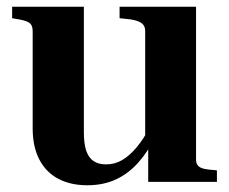

<svg xmlns="http://www.w3.org/2000/svg" viewBox="-20 -540 679 570"><path d="M229 -520V-147Q229 -113 236 -92.5Q243 -72 257.5 -62Q272 -52 295 -52Q321 -52 343 -65Q365 -78 385.5 -102.5Q406 -127 424 -161L444 -139Q421 -92 391.5 -58.5Q362 -25 324.5 -7.5Q287 10 239 10Q190 10 153.5 -9Q117 -28 97 -66Q77 -104 77 -159V-448Q77 -466 66 -473Q55 -480 27 -484L16 -486V-520ZM562 -520V-66Q562 -54 568.5 -47.5Q575 -41 587.5 -38.5Q600 -36 618 -35L624 -34V0H420V-109L411 -111V-448Q411 -466 396 -474Q381 -482 353 -484L335 -486V-520Z"/></svg>

Font: Roboto Serif 144pt SemiBold
Style: Regular
Weight: 600
Version: Version 1.008